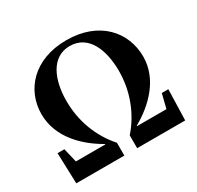

<svg xmlns="http://www.w3.org/2000/svg" viewBox="-162 -955 1172 1142"><g transform="rotate(-30 423.5 -383.5)"><path d="M759 -211 735 -114H533V-117C654 -185 772 -300 772 -454C772 -623 649 -767 424 -767C198 -767 76 -623 76 -459C76 -300 195 -185 315 -117V-114H113L90 -211H43L50 0H380V-88C293 -186 244 -314 244 -453C244 -597 297 -727 424 -727C552 -727 604 -597 604 -453C604 -314 554 -186 468 -88V0H798L804 -211Z"/></g></svg>

Font: Noto Serif CJK JP Black
Style: Regular
Weight: 900
Designer: Ryoko NISHIZUKA 西塚涼子 (kana & ideographs); Frank Grießhammer (Latin, Greek & Cyrillic); Wenlong ZHANG 张文龙 (bopomofo); San
Foundry: Adobe Systems Incorporated
Version: Version 1.001;PS 1.001;hotconv 16.6.54;makeotf.lib2.5.65590